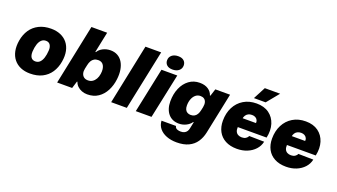

<svg xmlns="http://www.w3.org/2000/svg" viewBox="-73 -1385 3844 2191"><g transform="rotate(20 1848.5 -289.5)"><path d="M275 10Q211 10 160.5 -11.5Q110 -33 77 -74Q44 -115 32 -172.5Q20 -230 32 -302Q45 -378 83 -434.5Q121 -491 184 -522.5Q247 -554 331 -554Q395 -554 445.5 -532.5Q496 -511 529 -470.5Q562 -430 574 -373Q586 -316 574 -244Q561 -167 523 -110Q485 -53 423 -21.5Q361 10 275 10ZM285 -141Q318 -141 339.5 -162Q361 -183 373 -220.5Q385 -258 388 -308Q390 -332 385.5 -350Q381 -368 372.5 -380Q364 -392 351 -398Q338 -404 321 -404Q289 -404 267 -383Q245 -362 233 -324.5Q221 -287 218 -237Q217 -213 221 -195Q225 -177 233.5 -165Q242 -153 255.5 -147Q269 -141 285 -141Z M970 10Q935 10 903.5 -2Q872 -14 849.5 -36Q827 -58 818 -87H812L785 0H603L754 -729H945L893 -478L900 -477Q920 -512 961.5 -533Q1003 -554 1053 -554Q1101 -554 1138 -533.5Q1175 -513 1198.5 -475Q1222 -437 1231 -384.5Q1240 -332 1232 -268Q1223 -191 1190 -127.5Q1157 -64 1102 -27Q1047 10 970 10ZM924 -143Q955 -143 978 -158Q1001 -173 1016.5 -200Q1032 -227 1037 -263Q1042 -296 1038.5 -321.5Q1035 -347 1024.5 -365Q1014 -383 997.5 -392Q981 -401 958 -401Q929 -401 908.5 -389Q888 -377 875.5 -355Q863 -333 857 -303L847 -257Q840 -225 847 -199Q854 -173 873.5 -158Q893 -143 924 -143Z M1259 0 1410 -729H1601L1449 0Z M1558 0 1672 -544H1864L1749 0ZM1788 -589Q1743 -589 1719 -611Q1695 -633 1695 -668Q1695 -707 1724 -731Q1753 -755 1801 -755Q1846 -755 1870 -733Q1894 -711 1894 -676Q1894 -637 1865 -613Q1836 -589 1788 -589Z M2116 176Q2047 176 1992.5 155Q1938 134 1906 95Q1874 56 1871 2H2047Q2049 17 2058.5 26Q2068 35 2084 39.5Q2100 44 2120 44Q2146 44 2163.5 35Q2181 26 2191.5 10.5Q2202 -5 2206 -26L2223 -107H2216Q2195 -75 2154.5 -54.5Q2114 -34 2067 -34Q2025 -34 1992.5 -48.5Q1960 -63 1937 -90.5Q1914 -118 1902 -156Q1890 -194 1890 -241Q1890 -330 1920.5 -401Q1951 -472 2006.5 -513Q2062 -554 2136 -554Q2198 -554 2238.5 -527Q2279 -500 2292 -457H2298L2326 -544H2505L2402 -48Q2388 19 2353.5 69.5Q2319 120 2260.5 148Q2202 176 2116 176ZM2161 -173Q2188 -173 2206.5 -184Q2225 -195 2237 -215Q2249 -235 2255 -263L2264 -304Q2271 -341 2264 -365.5Q2257 -390 2239 -402.5Q2221 -415 2194 -415Q2160 -415 2135.5 -394.5Q2111 -374 2097.5 -339Q2084 -304 2084 -260Q2084 -231 2093.5 -211.5Q2103 -192 2120.5 -182.5Q2138 -173 2161 -173Z M2787 10Q2705 10 2647 -21Q2589 -52 2559 -108Q2529 -164 2529 -238Q2529 -330 2565.5 -401.5Q2602 -473 2669 -513.5Q2736 -554 2826 -554Q2918 -554 2978 -510.5Q3038 -467 3061 -393Q3084 -319 3064 -227H2714Q2712 -195 2721.5 -174Q2731 -153 2750.5 -142.5Q2770 -132 2796 -132Q2825 -132 2844.5 -144.5Q2864 -157 2871 -176L3054 -173Q3042 -118 3004.5 -77Q2967 -36 2911 -13Q2855 10 2787 10ZM2730 -334 2723 -341H2900L2893 -332Q2897 -357 2888.5 -375Q2880 -393 2862.5 -403Q2845 -413 2820 -413Q2794 -413 2775 -403Q2756 -393 2745 -375.5Q2734 -358 2730 -334ZM2774 -601 2852 -750H3038L2916 -601Z M3384 10Q3302 10 3244 -21Q3186 -52 3156 -108Q3126 -164 3126 -238Q3126 -330 3162.5 -401.5Q3199 -473 3266 -513.5Q3333 -554 3423 -554Q3515 -554 3575 -510.5Q3635 -467 3658 -393Q3681 -319 3661 -227H3311Q3309 -195 3318.5 -174Q3328 -153 3347.5 -142.5Q3367 -132 3393 -132Q3422 -132 3441.5 -144.5Q3461 -157 3468 -176L3651 -173Q3639 -118 3601.5 -77Q3564 -36 3508 -13Q3452 10 3384 10ZM3327 -334 3320 -341H3497L3490 -332Q3494 -357 3485.5 -375Q3477 -393 3459.5 -403Q3442 -413 3417 -413Q3391 -413 3372 -403Q3353 -393 3342 -375.5Q3331 -358 3327 -334Z"/></g></svg>

Font: Mona Sans ExtraLight Black
Style: Italic
Weight: 900
Italic angle: -11.6951°
Version: Version 2.000